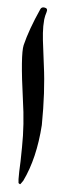

<svg xmlns="http://www.w3.org/2000/svg" viewBox="-20 -538 212 511"><path d="M42 -57.1Q38.1 -52.7 34.2 -47.9H32.7Q29.8 -50.8 29.3 -50.8Q29.3 -50.8 29.3 -61Q31.2 -78.1 31.2 -81.5Q34.7 -105 38.6 -146.5Q44.9 -207 41 -272Q34.7 -393.1 43 -418Q57.1 -459.5 87.4 -513.7Q90.8 -519.5 97.7 -518.1Q108.4 -516.1 104 -505.9Q99.6 -495.6 97.7 -486.3Q96.2 -477.5 95.2 -468.3Q94.7 -458.5 94.2 -450.2Q94.2 -450.2 94.2 -431.2Q95.2 -395 96.7 -363.8Q100.1 -294.4 91.3 -205.1Q77.6 -116.7 42 -57.1Z"/></svg>

Font: Urdu Khush Khati
Style: Regular
Weight: 400
Version: Version 001.500